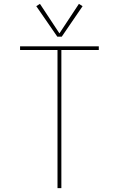

<svg xmlns="http://www.w3.org/2000/svg" viewBox="-20 -975 616 995"><path d="M278 0H298V-716H492V-735H84V-716H278ZM277 -785H300L408 -943L389 -955L288 -802L187 -955L168 -943Z"/></svg>

Font: Iosevka Sparkle Thin
Style: Regular
Weight: 100
Designer: Belleve Invis
Foundry: Belleve Invis
Version: Version 4.5.0; ttfautohint (v1.8.3)